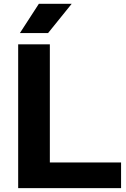

<svg xmlns="http://www.w3.org/2000/svg" viewBox="-20 -968 650 988"><path d="M73.5 0V-740H236.5V-132H603V0ZM82.5 -798 180 -948.5H349L227.5 -798Z"/></svg>

Font: Encode Sans Semi Expanded
Style: Bold
Weight: 700
Width: 6
Designer: Multiple Designers
Foundry: Impallari Type
Version: Version 3.000; ttfautohint (v1.8.3) -l 8 -r 50 -G 200 -x 14 